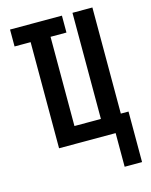

<svg xmlns="http://www.w3.org/2000/svg" viewBox="-135 -821 871 1108"><g transform="rotate(-15 300.0 -267.0)"><path d="M469 201V0H131V-634H35V-735H345V-634H250V-101H408V-735H527V-101H573V201Z"/></g></svg>

Font: Iosevka Fixed Extended
Style: Bold
Weight: 700
Width: 7
Monospace: yes
Designer: Belleve Invis
Foundry: Belleve Invis
Version: Version 24.1.1; ttfautohint (v1.8.4)